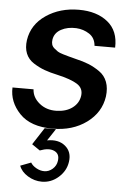

<svg xmlns="http://www.w3.org/2000/svg" viewBox="-56 -599 596 900"><g transform="rotate(5 241.5 -149.0)"><path d="M204 8Q100 8 48.5 -46Q-3 -100 0 -168H99Q101 -130 134 -103Q167 -76 214 -77Q260 -78 289.5 -100Q319 -122 324 -157Q329 -193 298.5 -212Q268 -231 206 -245Q169 -253 143 -262.5Q117 -272 91 -288.5Q65 -305 54 -332Q43 -359 48 -395Q59 -469 124.5 -513.5Q190 -558 279 -558Q363 -558 414.5 -516.5Q466 -475 463 -396H366Q363 -433 335.5 -451Q308 -469 274 -471Q233 -473 202.5 -456.5Q172 -440 167 -408Q165 -395 168 -385Q171 -375 180.5 -367Q190 -359 197.5 -354Q205 -349 223.5 -343.5Q242 -338 251.5 -335.5Q261 -333 284 -327Q319 -319 345 -308.5Q371 -298 397 -280Q423 -262 434 -232.5Q445 -203 440 -164Q429 -88 363.5 -40Q298 8 204 8ZM220 9 183 65Q236 55 268.5 82Q301 109 294 156Q288 199 253.5 229.5Q219 260 175 260Q140 260 109 241Q78 222 68 194L118 175Q126 189 144.5 199.5Q163 210 182 210Q204 210 221.5 194.5Q239 179 242 156Q247 123 221 111Q195 99 153 115L115 89L167 9Z"/></g></svg>

Font: Oakes Grotesk Medium
Style: Italic
Weight: 500
Italic angle: -8°
Designer: Samuel Oakes
Foundry: Samuel Oakes
Version: Version 1.000;PS 001.000;hotconv 1.0.88;makeotf.lib2.5.64775